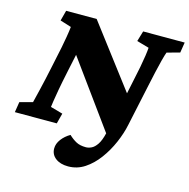

<svg xmlns="http://www.w3.org/2000/svg" viewBox="-122 -682 976 990"><g transform="rotate(15 366.5 -187.0)"><path d="M484.4 -62.5 489.3 5.9 171.9 -431.6H232.4L199.2 -275.4Q185.5 -210.9 178.2 -169.9Q170.9 -128.9 167.5 -106.4Q164.1 -84 163.1 -74.2L228.5 -55.7L213.9 0H-9.8L-1 -55.7L67.4 -74.2Q72.3 -93.8 85 -146.5Q97.7 -199.2 113.3 -273.4L136.7 -384.8Q141.6 -410.2 147.5 -443.8Q153.3 -477.5 155.3 -499L95.7 -517.6L110.4 -573.2H273.4L552.7 -205.1H515.6L538.1 -312.5Q547.9 -356.4 554.7 -392.6Q561.5 -428.7 565.4 -455.6Q569.3 -482.4 570.3 -499L504.9 -517.6L521.5 -573.2H743.2L734.4 -517.6L666 -499Q660.2 -483.4 652.3 -453.1Q644.5 -422.9 636.2 -386.2Q627.9 -349.6 620.1 -312.5L572.3 -88.9Q562.5 -41 540.5 9.8Q518.6 60.5 486.8 103.5Q455.1 146.5 415 172.9Q375 199.2 327.1 199.2Q285.2 199.2 259.8 179.7Q234.4 160.2 234.4 127.9Q234.4 102.5 252.4 78.6Q270.5 54.7 297.9 39.1Q317.4 57.6 337.9 68.8Q358.4 80.1 390.6 80.1Q404.3 80.1 419.9 72.8Q435.5 65.4 449.7 44.4Q463.9 23.4 473.6 -17.6Z"/></g></svg>

Font: Crimson Pro Black
Style: Italic
Weight: 900
Italic angle: -12°
Designer: Jacques Le Bailly
Foundry: Baron von Fonthausen
Version: Version 1.003